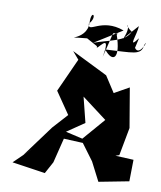

<svg xmlns="http://www.w3.org/2000/svg" viewBox="-98 -1032 906 1079"><g transform="rotate(10 355.0 -492.5)"><path d="M482 -142 537 -35 708 -68 710 -191 606 -196 627 -203 657 -363 619 -588 535 -541 476 -632 270 -734 307 -691 220 -499 305 -375 228 -290 96 -111 146 -159 43 -59 232 -31 269 -99 304 -240 413 -235ZM282 -262 408 -348 372 -492 515 -384 406 -258 254 -293ZM535 -852C580 -948 509 -945 575 -898C552 -838 460 -831 372 -799L529 -897C394 -947 333 -843 330 -901C375 -949 330 -988 333 -907C338 -796 168 -803 335 -818L397 -784C391 -743 470 -896 439 -731C487 -914 461 -863 500 -874L495 -867C540 -738 500 -705 446 -774C602 -784 651 -774 657 -836C681 -891 644 -762 609 -812L622 -869C563 -791 610 -892 609 -936Z"/></g></svg>

Font: Asimov Silicon
Style: Regular
Weight: 400
Designer: Google
Version: Version 2.000980; 2014